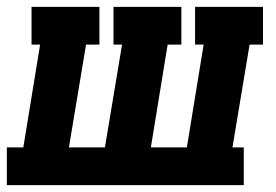

<svg xmlns="http://www.w3.org/2000/svg" viewBox="-36 -540 806 560"><path d="M-16 0V-110H32L81 -410H56V-520H254V-410H215L165 -110H270L320 -410H295V-520H493V-410H453L404 -110H509L558 -410H533V-520H731V-410H692L642 -110H675V0Z"/></svg>

Font: Iosevka Etoile XBdObl
Style: Regular
Weight: 800
Italic angle: -9°
Designer: Belleve Invis
Foundry: Belleve Invis
Version: Version 15.5.2; ttfautohint (v1.8.4)